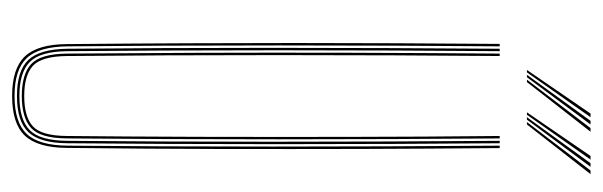

<svg xmlns="http://www.w3.org/2000/svg" viewBox="-359 -631 995 317"><g transform="rotate(90 138.5 -472.5)"><path d="M138.5 5Q93.2 5 73.2 -16Q53.2 -37 52.8 -85Q51.8 -192.5 51.4 -284.6Q51 -376.8 51 -461Q51 -545.2 51.4 -628.2Q51.8 -711.2 52.5 -800H56.5Q55.8 -719.5 55.4 -625.5Q55 -531.5 55 -434.9Q55 -338.2 55.4 -248.5Q55.8 -158.8 56.5 -86.8Q57 -39.2 76 -19.1Q95 1 138.5 1Q182 1 201.1 -19.1Q220.2 -39.2 220.5 -86.8Q221.2 -158.2 221.6 -244.6Q222 -331 222 -425.2Q222 -519.5 221.6 -615Q221.2 -710.5 220.5 -800H224.5Q225.5 -684.5 225.9 -571.8Q226.2 -459 226 -339.8Q225.8 -220.5 224.2 -85Q223.8 -37 203.9 -16Q184 5 138.5 5ZM138.5 -3Q96.8 -3 78.9 -21.9Q61 -40.8 60.5 -86.5Q59.8 -158.2 59.4 -244.6Q59 -331 59 -425.2Q59 -519.5 59.4 -615Q59.8 -710.5 60.5 -800H64.5Q63.8 -719.5 63.4 -625.5Q63 -531.5 63 -434.9Q63 -338.2 63.4 -248.4Q63.8 -158.5 64.5 -86Q65 -41 82.5 -24Q100 -7 138.5 -7Q177.2 -7 194.8 -24Q212.2 -41 212.5 -86Q213.2 -157.8 213.6 -244.4Q214 -331 214 -425.2Q214 -519.5 213.6 -615Q213.2 -710.5 212.5 -800H216.5Q217.2 -719.5 217.6 -625.5Q218 -531.5 218 -435Q218 -338.5 217.6 -248.8Q217.2 -159 216.5 -86.5Q216.2 -40.8 198.2 -21.9Q180.2 -3 138.5 -3ZM138.5 -11Q102.5 -11 85.8 -26.4Q69 -41.8 68.5 -85.5Q67.8 -181.5 67.2 -301.8Q66.8 -422 67.1 -550.6Q67.5 -679.2 68.5 -800H72.5Q71.8 -719.5 71.4 -625.6Q71 -531.8 71 -435.2Q71 -338.8 71.4 -248.6Q71.8 -158.5 72.5 -85.2Q73 -43.5 88.8 -29.2Q104.5 -15 138.5 -15Q172.8 -15 188.5 -29.2Q204.2 -43.5 204.5 -85.2Q205.5 -181.2 205.9 -301.5Q206.2 -421.8 206 -550.4Q205.8 -679 204.5 -800H208.5Q209.2 -719.5 209.6 -625.5Q210 -531.5 210 -434.9Q210 -338.2 209.6 -248.2Q209.2 -158.2 208.5 -85.5Q208.2 -41.8 191.4 -26.4Q174.5 -11 138.5 -11ZM95.5 -845 167.5 -950H173.5L99.5 -845ZM103.5 -845 179.5 -950H185.5L107.5 -845ZM111.5 -845 191.5 -950H197.5L115.5 -845ZM165.5 -845 237.5 -950H243.5L169.5 -845ZM173.5 -845 249.5 -950H255.5L177.5 -845ZM181.5 -845 261.5 -950H267.5L185.5 -845Z"/></g></svg>

Font: Big Shoulders Inline Thin
Style: Regular
Weight: 100
Designer: Patric King
Foundry: XO Type Co
Version: Version 2.002